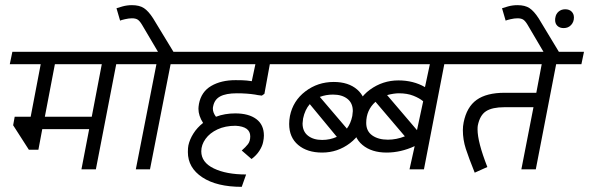

<svg xmlns="http://www.w3.org/2000/svg" viewBox="-20 -657 2286 745"><path d="M352 0H296L326 -156H144L129 -76H92L31 -171L37 -204H99L138 -408H18L28 -456H539L529 -408H431ZM154 -204H336L375 -408H193Z M743 -408H642L562 0H507L587 -408H482L492 -456H593L531 -561Q522 -576 514 -581Q506 -586 492 -586Q480 -586 465 -582.5Q450 -579 446 -577L432 -625Q437 -627 455 -632Q473 -637 492 -637Q521 -637 538.5 -625.5Q556 -614 574 -586L653 -456H753Z M807 -244Q806 -241 806 -235Q806 -220 818 -204Q852 -217 893 -217Q945 -217 974.5 -195Q1004 -173 1004 -131Q1004 -120 1001 -106Q998 -90 986.5 -72Q975 -54 956 -40L918 -73Q933 -86 942 -97.5Q951 -109 951 -128Q951 -166 894 -169Q854 -169 824 -155Q794 -141 777.5 -118Q761 -95 761 -70Q761 -27 809.5 -3.5Q858 20 935 20L918 68Q821 68 765 31Q709 -6 709 -67Q709 -84 711 -93Q716 -116 730.5 -139Q745 -162 768 -180Q750 -208 750 -235Q750 -242 752 -254Q761 -301 799.5 -323.5Q838 -346 894 -346Q924 -346 937.5 -344.5Q951 -343 957 -342L971 -408H696L706 -456H1149L1139 -408H1027L1006 -293L996 -286Q978 -288 970 -290Q938 -295 899 -295Q857 -295 834.5 -283Q812 -271 807 -244Z M1092 -408 1102 -456H1391L1381 -408ZM1400 -229Q1400 -214 1397 -197Q1386 -138 1338 -101.5Q1290 -65 1230 -65Q1172 -65 1137 -94.5Q1102 -124 1102 -176Q1102 -191 1105 -207Q1117 -266 1165 -302.5Q1213 -339 1275 -339Q1332 -339 1366 -309.5Q1400 -280 1400 -229ZM1349 -226Q1349 -257 1328 -273.5Q1307 -290 1272 -290Q1245 -290 1221 -281L1326 -158Q1341 -178 1347 -207Q1349 -221 1349 -226ZM1154 -178Q1154 -147 1175 -130.5Q1196 -114 1230 -114Q1260 -114 1287 -126L1182 -253Q1163 -231 1156 -197Q1154 -183 1154 -178Z M1625 0H1569L1589 -90Q1535 -65 1480 -65Q1422 -65 1386.5 -94.5Q1351 -124 1351 -178Q1351 -194 1354 -210Q1366 -273 1415.5 -309Q1465 -345 1526 -345Q1584 -345 1629 -319L1648 -408H1338L1348 -456H1812L1802 -408H1704ZM1482 -288 1598 -152 1622 -264Q1608 -276 1584 -285.5Q1560 -295 1528 -295Q1508 -295 1482 -288ZM1485 -115Q1518 -115 1551 -128L1437 -262Q1401 -230 1401 -180Q1401 -148 1424.5 -131.5Q1448 -115 1485 -115Z M2059 0H2003L2050 -241H1937Q1890 -241 1866 -225.5Q1842 -210 1834 -170Q1833 -165 1833 -155Q1833 -106 1871 -9L1822 13Q1799 -44 1787.5 -79.5Q1776 -115 1776 -152Q1776 -167 1779 -182Q1791 -242 1829.5 -269.5Q1868 -297 1938 -297H2061L2082 -408H1755L1765 -456H2246L2236 -408H2138Z M1928 -437ZM2027 -561Q2018 -576 2010 -581Q2002 -586 1988 -586Q1976 -586 1961 -582.5Q1946 -579 1942 -577L1928 -625Q1933 -627 1951 -632Q1969 -637 1988 -637Q2017 -637 2034.5 -625.5Q2052 -614 2070 -586L2160 -437H2100ZM2134 -579Q2134 -586 2135 -589Q2137 -603 2147.5 -612Q2158 -621 2173 -621Q2189 -621 2198 -612Q2207 -603 2207 -589Q2207 -572 2196 -560Q2185 -548 2167 -548Q2152 -548 2143 -556.5Q2134 -565 2134 -579Z"/></svg>

Font: Cambay Devanagari
Style: Italic
Weight: 400
Italic angle: -11°
Designer: Pooja Saxena
Foundry: Pooja Saxena
Version: Version 1.018;PS 001.018;hotconv 1.0.70;makeotf.lib2.5.58329